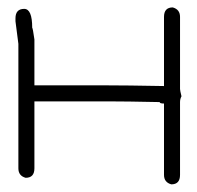

<svg xmlns="http://www.w3.org/2000/svg" viewBox="-20 -495 528 515"><path d="M443.4 -475.1Q462.9 -469.7 462.9 -449.7V-256.3Q462.9 -252.4 466.8 -236.8Q462.9 -229.5 462.9 -221.2V-25.9Q462.9 -0.5 439.5 -0.5Q419.9 -5.9 419.9 -25.9V-217.3Q408.2 -217.3 408.2 -221.2Q317.9 -223.1 267.6 -223.1H72.3V-43.5Q72.3 -18.1 48.8 -18.1Q29.3 -23.4 29.3 -43.5V-377.4L21.5 -438V-445.8Q21.5 -471.2 44.9 -471.2Q66.4 -471.2 66.4 -420.4Q67.9 -420.4 72.3 -389.2V-266.1H259.8Q318.4 -266.1 419.9 -264.2V-449.7Q419.9 -475.1 443.4 -475.1Z"/></svg>

Font: CEF Fonts CJK
Style: Regular
Weight: 400
Designer: PartyBoss (派对大魔王)
Version: Release 2.25